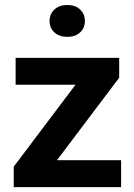

<svg xmlns="http://www.w3.org/2000/svg" viewBox="-20 -765 549 785"><path d="M475.1 -109.9V0H36.1V-83.5L288.6 -418.5H43.9V-528.3H467.3V-447.3L212.9 -109.9ZM182.6 -679.2Q182.6 -707.5 202.4 -726.1Q222.2 -744.6 254.9 -744.6Q288.1 -744.6 307.6 -726.1Q327.1 -707.5 327.1 -679.2Q327.1 -650.9 307.6 -632.6Q288.1 -614.3 254.9 -614.3Q222.2 -614.3 202.4 -632.6Q182.6 -650.9 182.6 -679.2Z"/></svg>

Font: Vazirmatn RD FD
Style: Bold
Weight: 700
Designer: Saber Rastikerdar
Foundry: Saber Rastikerdar
Version: Version 33.003